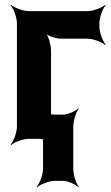

<svg xmlns="http://www.w3.org/2000/svg" viewBox="-20 -574 457 794"><path d="M391 -464V-478C391 -502 405 -539 417 -552L415 -554C402 -542 365 -528 341 -528H100C76 -528 39 -542 26 -554L24 -552C36 -539 50 -502 50 -478V-50C50 -26 36 11 24 24L26 26C39 14 76 0 100 0H141C165 0 200 14 211 26L213 24C203 11 191 -26 191 -50V-364C191 -388 180 -428 167 -440L165 -438C177 -425 213 -414 233 -414H341C365 -414 402 -400 415 -388L417 -390C405 -403 391 -440 391 -464ZM283 124V-50C283 -74 294 -111 306 -124L304 -126C292 -114 260 -100 240 -100H205C184 -100 147 -114 134 -126L132 -124C144 -111 158 -74 158 -50V124C158 148 144 185 132 198L134 200C147 188 184 174 205 174H240C260 174 292 188 304 200L306 198C294 185 283 148 283 124Z"/></svg>

Font: Asimov
Style: EdgeNar
Weight: 500
Designer: Google
Version: Version 2.000980: 2014